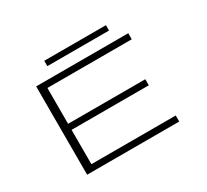

<svg xmlns="http://www.w3.org/2000/svg" viewBox="-160 -1071 1419 1318"><g transform="rotate(-30 550.0 -412.0)"><path d="M183 0V-700H913V-652H244.5V-368H856.5V-320H244.5V-48H913V0ZM319 -782V-824.5H808V-782Z"/></g></svg>

Font: Trispace Expanded ExtraLight
Style: Regular
Weight: 200
Width: 7
Designer: Tyler Finck
Foundry: Etcetera Type Company
Version: Version 1.210; ttfautohint (v1.8.3)